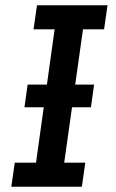

<svg xmlns="http://www.w3.org/2000/svg" viewBox="-20 -706 438 726"><path d="M84.5 -386.2H335.8L323.8 -300.5H72.5ZM22.8 0 35.8 -91H116.2L186.5 -595H106.8L119.8 -686H386.5L373.5 -595H293.8L222.8 -91H302.5L289.5 0Z"/></svg>

Font: Chivo Medium
Style: Italic
Weight: 500
Italic angle: -8.05°
Designer: Hector Gatti
Foundry: Omnibus-Type
Version: Version 2.002